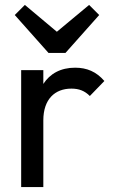

<svg xmlns="http://www.w3.org/2000/svg" viewBox="-20 -760 459 780"><path d="M342 -740 211 -631 81 -740 40 -699 177 -545H246L383 -699ZM66 0H156V-271C156 -357 203 -400 270 -400C301 -400 324 -391 345 -370L404 -431C371 -469 333 -485 285 -485C227 -485 183 -461 156 -419V-475H66Z"/></svg>

Font: Outfit
Style: Regular
Weight: 400
Designer: Rodrigo Fuenzalida
Foundry: fragTYPE
Version: Version 1.100;gftools[0.9.27]